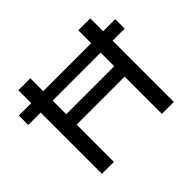

<svg xmlns="http://www.w3.org/2000/svg" viewBox="-155 -919 1137 1137"><g transform="rotate(-45 414.0 -350.0)"><path d="M9 -592H113V-700H213V-592H615V-700H715V-592H816V-513H715V0H615V-312H213V0H113V-513H9ZM615 -399V-513H213V-399Z"/></g></svg>

Font: CMG Sans Medium
Style: Regular
Weight: 500
Designer: Julieta Ulanovsky
Foundry: Julieta Ulanovsky
Version: Version 7.200